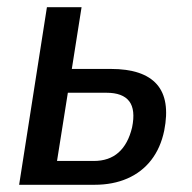

<svg xmlns="http://www.w3.org/2000/svg" viewBox="-20 -512 531 532"><path d="M33 0 110 -492H206L179 -321H287Q377 -321 414.5 -278.5Q452 -236 435 -150Q425 -102 399 -68.5Q373 -35 333 -17.5Q293 0 242 0ZM138 -66H240Q282 -66 308.5 -89.5Q335 -113 346 -159Q356 -208 338 -231.5Q320 -255 275 -255H168Z"/></svg>

Font: Nunito Sans 10pt Condensed SemiBold
Style: Italic
Weight: 600
Width: 3
Italic angle: -9°
Designer: Vernon Adams
Foundry: Vernon Adams
Version: Version 3.101;gftools[0.9.27]